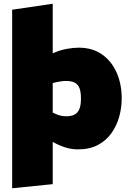

<svg xmlns="http://www.w3.org/2000/svg" viewBox="-20 -790 696 1027"><path d="M396 9Q358 9 320 -4.5Q282 -18 245 -41L199 -70L257 -190L277 -181Q291 -174 306 -171Q321 -168 333 -168Q360 -168 377.5 -176.5Q395 -185 404 -205.5Q413 -226 413 -263Q413 -297 405.5 -317.5Q398 -338 380.5 -347.5Q363 -357 333 -357Q319 -357 307 -355Q295 -353 284 -351L246 -342L203 -481L277 -511Q305 -523 339.5 -529Q374 -535 401 -535Q474 -535 525 -499.5Q576 -464 603.5 -402.5Q631 -341 631 -263Q631 -215 618 -167Q605 -119 577 -79Q549 -39 504.5 -15Q460 9 396 9ZM45 217V-738L262 -770V195Z"/></svg>

Font: REM Black
Style: Regular
Weight: 900
Designer: Octavio Pardo
Foundry: Ashler Design
Version: Version 1.005;gftools[0.9.28]